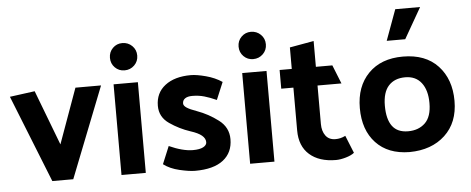

<svg xmlns="http://www.w3.org/2000/svg" viewBox="-51 -878 2508 1023"><g transform="rotate(-5 1203.0 -366.5)"><path d="M192 0 6 -467 140 -485 252 -191 358 -485H495L304 0Z M627 -700Q658 -700 679.5 -679Q701 -658 701 -627Q701 -596 679.5 -575Q658 -554 627 -554Q597 -554 576 -575Q555 -596 555 -627Q555 -658 576 -679Q597 -700 627 -700ZM692 -485V0H562V-485Z M1103 -354Q1068 -370 1038 -378.5Q1008 -387 974 -387Q949 -387 935.5 -377.5Q922 -368 922 -351Q922 -339 938.5 -328Q955 -317 992 -304Q1053 -282 1105 -242.5Q1157 -203 1157 -140Q1157 -68 1105.5 -28Q1054 12 955 12Q924 12 872.5 0Q821 -12 787 -38L826 -132Q861 -116 893.5 -107.5Q926 -99 953 -99Q989 -99 1008 -109Q1027 -119 1027 -135Q1027 -155 1008 -171Q989 -187 948 -200Q890 -219 838.5 -254.5Q787 -290 787 -350Q787 -419 838 -458.5Q889 -498 976 -498Q1007 -498 1056 -485Q1105 -472 1142 -447Z M1315 -700Q1346 -700 1367.5 -679Q1389 -658 1389 -627Q1389 -596 1367.5 -575Q1346 -554 1315 -554Q1285 -554 1264 -575Q1243 -596 1243 -627Q1243 -658 1264 -679Q1285 -700 1315 -700ZM1380 -485V0H1250V-485Z M1806 -10Q1790 3 1760.5 11.5Q1731 20 1708 20Q1618 20 1566.5 -25.5Q1515 -71 1515 -155V-384H1450V-484H1515V-599L1644 -622V-484H1732L1772 -384H1644V-178Q1644 -140 1662 -115.5Q1680 -91 1715 -91Q1728 -91 1741 -94Q1754 -97 1768 -104Z M2092 -753H2225L2131 -589H2032ZM2102 12Q1987 11 1922.5 -58Q1858 -127 1858 -244Q1858 -360 1925.5 -429Q1993 -498 2110 -498Q2231 -498 2297.5 -426.5Q2364 -355 2364 -239Q2364 -123 2292 -56Q2220 11 2102 12ZM2230 -239Q2230 -308 2199.5 -347.5Q2169 -387 2113 -387Q2056 -387 2024 -352Q1992 -317 1992 -245Q1992 -173 2019.5 -136Q2047 -99 2104 -99Q2160 -99 2195 -132.5Q2230 -166 2230 -239Z"/></g></svg>

Font: Palanquin
Style: Bold
Weight: 700
Designer: Pria Ravichandran
Version: Version 1.0.4